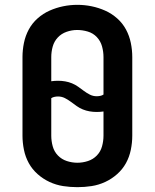

<svg xmlns="http://www.w3.org/2000/svg" viewBox="-20 -766 640 794"><path d="M300 8Q270 8 241 3.5Q212 -1 185 -13.5Q158 -26 135.5 -46Q113 -66 99 -91.5Q85 -117 79 -146.5Q73 -176 73 -205V-530Q73 -559 79 -588.5Q85 -618 99 -644Q113 -670 135.5 -690Q158 -710 185 -722Q212 -734 241 -740Q270 -746 300 -746Q330 -746 359 -740Q388 -734 415 -722Q442 -710 464.5 -690Q487 -670 501 -644Q515 -618 521 -588.5Q527 -559 527 -530V-205Q527 -176 521 -146.5Q515 -117 501 -91.5Q487 -66 464.5 -46Q442 -26 415 -13.5Q388 -1 359 3.5Q330 8 300 8ZM380 -368Q387 -368 394.5 -369.5Q402 -371 408 -375V-530Q408 -552 402 -574Q396 -596 380.5 -612.5Q365 -629 343 -635.5Q321 -642 299 -642Q277 -642 255.5 -634.5Q234 -627 219 -611Q204 -595 198 -573.5Q192 -552 192 -530V-430Q199 -431 206 -431.5Q213 -432 220 -432Q235 -432 249.5 -429.5Q264 -427 277.5 -421.5Q291 -416 303 -407.5Q315 -399 327 -390Q339 -381 352 -374.5Q365 -368 380 -368ZM300 -93Q322 -93 343.5 -100Q365 -107 380.5 -123Q396 -139 402 -161Q408 -183 408 -205V-305Q401 -304 394 -303.5Q387 -303 380 -303Q365 -303 350.5 -305.5Q336 -308 322.5 -313.5Q309 -319 297 -327.5Q285 -336 273 -345Q261 -354 248 -360.5Q235 -367 220 -367Q213 -367 205.5 -365.5Q198 -364 192 -360V-205Q192 -183 198 -161Q204 -139 219.5 -123Q235 -107 256.5 -100Q278 -93 300 -93Z"/></svg>

Font: Zed Sans Extended
Style: Bold
Weight: 700
Width: 7
Designer: Belleve Invis
Foundry: Belleve Invis
Version: Version 1.0.0; ttfautohint (v1.8.4)